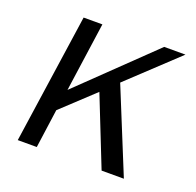

<svg xmlns="http://www.w3.org/2000/svg" viewBox="-98 -619 735 721"><g transform="rotate(20 269.5 -258.5)"><path d="M43.5 0 118.5 -517H193.5L154.5 -241L440.5 -517H525.5L331 -334.5L467.5 0H378.5L269.5 -275L141 -155L119.5 0Z"/></g></svg>

Font: Public Sans Thin Light
Style: Italic
Weight: 300
Italic angle: -8°
Version: Version 2.001